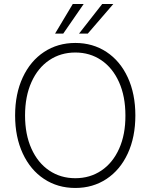

<svg xmlns="http://www.w3.org/2000/svg" viewBox="-20 -932 754 962"><path d="M357.4 9.8Q269 9.8 200.7 -35.4Q132.3 -80.6 94 -163.1Q55.7 -245.6 55.7 -353.5Q55.7 -461.9 94 -544.2Q132.3 -626.5 200.7 -671.6Q269 -716.8 357.4 -716.8Q445.3 -716.8 513.7 -671.6Q582 -626.5 620.1 -544.2Q658.2 -461.9 658.2 -353.5Q658.2 -245.1 620.1 -162.8Q582 -80.6 513.7 -35.4Q445.3 9.8 357.4 9.8ZM357.4 -668.9Q284.2 -668.9 227.1 -630.6Q169.9 -592.3 137.7 -520.8Q105.5 -449.2 105.5 -353.5Q105.5 -258.3 137.5 -187.3Q169.4 -116.2 226.6 -77.6Q283.7 -39.1 357.4 -39.1Q430.7 -39.1 487.8 -77.4Q544.9 -115.7 576.9 -187Q608.9 -258.3 608.4 -353.5Q608.4 -449.2 576.4 -520.5Q544.4 -591.8 487.5 -630.4Q430.7 -668.9 357.4 -668.9ZM492.2 -912.1H547.9L419.9 -763.7H376ZM344.7 -912.1H399.4L296.9 -763.7H255.9Z"/></svg>

Font: Pretendard GOV ExtraLight
Style: Regular
Weight: 200
Designer: Base glyphs from Inter by Rasmus Andersson; Hangeul glyphs from Noto Sans CJK(Source Han Sans) by Jang Soo-young and Kan
Foundry: Kil Hyung-jin
Version: Version 1.309